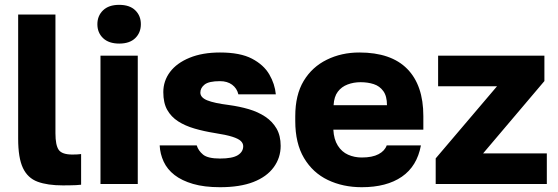

<svg xmlns="http://www.w3.org/2000/svg" viewBox="-20 -760 2304 793"><path d="M240 5.7Q176 5.7 135.2 -9.5Q94.3 -24.7 74.7 -66.2Q55 -107.7 55 -187V-700H209V-209.7Q209 -160.5 222.5 -141.1Q236 -121.7 279 -121.7Q291 -121.7 299 -122.2Q307 -122.7 315 -123.7V2.9Q305 4.2 293.7 4.7Q282.3 5.2 268.8 5.4Q255.2 5.7 240 5.7Z M395 0V-530H549V0ZM472.5 -580Q429.3 -580 405.7 -602.5Q382.2 -624.9 382.2 -659.9Q382.2 -694.8 405.7 -717.4Q429.2 -740 472.2 -740Q515.4 -740 538.6 -717.5Q561.8 -695.1 561.8 -660.1Q561.8 -625.2 538.7 -602.6Q515.6 -580 472.5 -580Z M888.5 13.2Q823.7 13.2 777.2 -0.4Q730.7 -14 700.7 -37.3Q670.8 -60.5 656 -92.4Q641.2 -124.3 639.5 -159.5H792.5Q799.2 -137.5 818.9 -121.3Q838.7 -105.2 888.5 -105.2Q939.8 -105.2 962.2 -119.1Q984.5 -133 984.5 -156.2Q984.5 -167.7 975 -177.2Q965.5 -186.8 939.8 -195.1Q914.2 -203.3 866.2 -210.7Q822.3 -217.7 783.5 -229Q744.7 -240.3 715.8 -258.8Q687 -277.3 670.7 -306.1Q654.5 -334.8 654.5 -379.5Q654.5 -425.7 682.2 -462.7Q710 -499.7 763 -521.4Q816 -543.2 888.5 -543.2Q972 -543.2 1020.7 -517.7Q1069.3 -492.2 1092.3 -452.6Q1115.3 -413 1119.2 -370.5H964.5Q958.5 -395.5 938.6 -410.2Q918.7 -424.8 888.5 -424.8Q842.8 -424.8 825.2 -410.9Q807.5 -397 807.5 -377.5Q807.5 -357.2 835.8 -345.6Q864.2 -334 925.2 -326.3Q969.2 -320.3 1007.5 -309.1Q1045.8 -297.8 1075.4 -278.2Q1105 -258.5 1122.1 -229.2Q1139.2 -199.8 1139.2 -157.5Q1139.2 -108.3 1110.4 -69.1Q1081.7 -29.8 1026.4 -8.3Q971.2 13.2 888.5 13.2Z M1474 13.2Q1396.5 13.2 1334.2 -16.6Q1272 -46.3 1235.7 -107.2Q1199.5 -168 1199.5 -260V-280Q1199.5 -368 1234.2 -425.7Q1269 -483.5 1329.7 -513.3Q1390.3 -543.2 1464 -543.2Q1595.3 -543.2 1661.9 -475.5Q1728.5 -407.8 1728.5 -280.5V-224.5H1356.8Q1358.8 -184.5 1375.3 -158.5Q1391.7 -132.5 1417.8 -121Q1443.8 -109.5 1474 -109.5Q1517.8 -109.5 1543.5 -123.2Q1569.2 -136.8 1577.2 -159.5H1718.5Q1702.5 -73.3 1639.7 -30.1Q1576.8 13.2 1474 13.2ZM1469 -420.5Q1440.7 -420.5 1415.7 -411.1Q1390.7 -401.7 1375.3 -381.3Q1359.8 -361 1357.8 -325.5H1578.3Q1578.3 -363 1563.2 -383.7Q1548.2 -404.5 1523.7 -412.5Q1499.2 -420.5 1469 -420.5Z M1779.5 0V-105.8L2032.8 -403.7H1789.5V-530H2228.5V-425.2L1975.2 -126.3H2238.5V0Z"/></svg>

Font: Golos Text
Style: Regular
Weight: 400
Designer: A.Korolkova, Vitaly Kuzmin
Foundry: ParaType Ltd
Version: Version 2.004